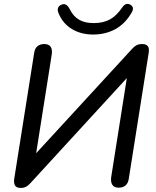

<svg xmlns="http://www.w3.org/2000/svg" viewBox="-20 -933 782 962"><path d="M51.2 -36.7 151.1 -667.2Q154 -689.7 167.2 -701Q180.4 -712.3 201.7 -712.3Q224.4 -712.3 233.8 -698.5Q243.1 -684.8 239.2 -659.4L155.4 -129.1L129.7 -131L642.3 -688.6Q651.8 -699.7 663.5 -706Q675.2 -712.3 692.3 -712.3Q707.9 -712.3 716 -706Q724 -699.7 725.5 -689.7Q727 -679.7 724.8 -666.8L625.3 -37.8Q622.4 -15.9 609.4 -4.3Q596.4 7.3 575.1 7.3Q552.3 7.3 543 -6.8Q533.7 -20.8 537.2 -46.2L621 -576.5L645.7 -574.7L132.1 -15Q122 -3.9 111.1 2.4Q100.2 8.6 84.1 8.6Q61.4 8.6 54.9 -4.5Q48.3 -17.7 51.2 -36.7ZM273.2 -867Q266.7 -883 270.9 -893.8Q275.1 -904.5 288.8 -909.8Q301.1 -915 311.3 -909Q321.4 -902.9 329.5 -886.9Q347 -851.4 375.8 -834.4Q404.7 -817.3 449.9 -817.3Q496.6 -817.3 530.2 -835.4Q563.7 -853.4 591.5 -894.4Q600.5 -907.7 609.6 -911.7Q618.7 -915.7 630.1 -910.8Q642.5 -905.5 645.4 -895.2Q648.3 -884.9 640 -870.8Q607.5 -814 558 -787Q508.4 -760 446.8 -760Q386.2 -760 340.4 -787.4Q294.6 -814.9 273.2 -867Z"/></svg>

Font: SN Pro Thin
Style: Italic
Weight: 200
Italic angle: -9°
Designer: Tobias Whetton
Foundry: Supernotes
Version: Version 1.003;Glyphs 3.3 (3324)